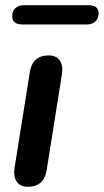

<svg xmlns="http://www.w3.org/2000/svg" viewBox="-20 -710 399 738"><path d="M87 8Q58 8 44.5 -11.5Q31 -31 36 -65L95 -435Q106 -497 167 -497Q196 -497 209.5 -478Q223 -459 218 -424L159 -54Q148 8 87 8ZM67 -616Q27 -616 27 -647Q27 -667 39 -678.5Q51 -690 72 -690H319Q359 -690 359 -659Q359 -640 347 -628Q335 -616 314 -616Z"/></svg>

Font: Nunito
Style: Bold Italic
Weight: 700
Italic angle: -9°
Designer: Vernon Adams
Foundry: Vernon Adams
Version: Version 3.601; ttfautohint (v1.8.2.53-6de2)